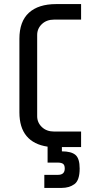

<svg xmlns="http://www.w3.org/2000/svg" viewBox="-20 -720 457 940"><path d="M197 136H264Q297 136 297 105Q297 88 288.5 82Q280 76 262 76H213V-2Q145 -12 110 -54Q75 -96 75 -170V-530Q75 -615 121.5 -657.5Q168 -700 255 -700H377V-624H245Q208 -624 185 -602Q162 -580 162 -549V-151Q162 -120 185 -98Q208 -76 245 -76H377V0H283V21Q329 21 349.5 38.5Q370 56 370 105Q370 163 344.5 181.5Q319 200 282 200H197Z"/></svg>

Font: Share Tech
Style: Regular
Weight: 400
Designer: Ralph du Carrois
Foundry: Carrois Type Design
Version: Version 1.100